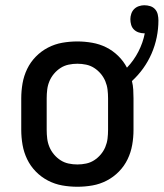

<svg xmlns="http://www.w3.org/2000/svg" viewBox="-20 -700 624 732"><path d="M275 12Q246 12 217.5 7Q189 2 163 -11.5Q137 -25 116.5 -46Q96 -67 83.5 -93Q71 -119 66 -147.5Q61 -176 61 -205V-325Q61 -354 66 -382.5Q71 -411 83.5 -437Q96 -463 116.5 -484Q137 -505 163 -518.5Q189 -532 217.5 -537Q246 -542 275 -542Q303 -542 331.5 -537Q360 -532 385 -519.5Q410 -507 430.5 -487Q451 -467 464 -442Q490 -469 507.5 -503Q525 -537 532 -573H529Q519 -573 508.5 -576.5Q498 -580 490.5 -587.5Q483 -595 480 -605.5Q477 -616 477 -627Q477 -637 480.5 -647.5Q484 -658 491.5 -665.5Q499 -673 509.5 -676.5Q520 -680 530 -680Q542 -680 553 -676.5Q564 -673 571.5 -664.5Q579 -656 581.5 -644.5Q584 -633 584 -622Q584 -590 577.5 -558Q571 -526 558 -496Q545 -466 526 -439.5Q507 -413 483 -391Q487 -375 488 -358.5Q489 -342 489 -325V-205Q489 -176 484 -147.5Q479 -119 466.5 -93Q454 -67 433.5 -46Q413 -25 387 -11.5Q361 2 332.5 7Q304 12 275 12ZM275 -73Q292 -73 308.5 -76.5Q325 -80 339 -89Q353 -98 364 -111Q375 -124 381.5 -139.5Q388 -155 390 -171.5Q392 -188 392 -205V-325Q392 -342 390 -358.5Q388 -375 381.5 -390.5Q375 -406 364 -419Q353 -432 339 -441Q325 -450 308.5 -453.5Q292 -457 275 -457Q258 -457 241.5 -453.5Q225 -450 211 -441Q197 -432 186 -419Q175 -406 168.5 -390.5Q162 -375 160 -358.5Q158 -342 158 -325V-205Q158 -188 160 -171.5Q162 -155 168.5 -139.5Q175 -124 186 -111Q197 -98 211 -89Q225 -80 241.5 -76.5Q258 -73 275 -73Z"/></svg>

Font: Lode Dark
Style: Bold
Weight: 700
Monospace: yes
Designer: Belleve Invis
Foundry: Belleve Invis
Version: Version 29.2.0; ttfautohint (v1.8.3)